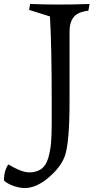

<svg xmlns="http://www.w3.org/2000/svg" viewBox="-112 -684 507 969"><path d="M149 -67V-169Q149 -457 140 -601L35 -634L40 -664Q119 -661 183 -661Q264 -661 340 -664L334 -630Q281 -624 260 -598Q239 -572 239 -524V-172Q239 42 214 107Q192 163 131 214Q70 265 13 265Q-13 265 -44.5 254Q-76 243 -92 227Q-92 177 -70 146Q-2 186 35 186Q72 186 96 169Q120 152 131 115Q142 78 145.5 38Q149 -2 149 -67ZM149 -67V-169Q149 -457 140 -601L35 -634L40 -664Q119 -661 183 -661Q264 -661 340 -664L334 -630Q281 -624 260 -598Q239 -572 239 -524V-172Q239 42 214 107Q192 163 131 214Q70 265 13 265Q-13 265 -44.5 254Q-76 243 -92 227Q-92 177 -70 146Q-2 186 35 186Q72 186 96 169Q120 152 131 115Q142 78 145.5 38Q149 -2 149 -67Z"/></svg>

Font: Darwin Serif Regular ALPHA
Style: Regular
Weight: 400
Designer: Emily de Oliveira Santos
Version: Version 0.1